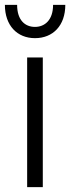

<svg xmlns="http://www.w3.org/2000/svg" viewBox="-32 -765 287 785"><path d="M111 -609C185 -609 235 -661 235 -745H185C185 -683 151 -655 111 -655C70 -655 38 -683 38 -745H-12C-12 -661 38 -609 111 -609ZM143 0V-530H79V0Z"/></svg>

Font: Roundo
Style: Regular
Weight: 400
Designer: Shiva Nallaperumal
Foundry: Indian Type Foundry
Version: Version 2.000